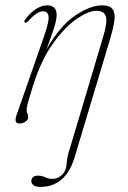

<svg xmlns="http://www.w3.org/2000/svg" viewBox="-20 -468 493 739"><path d="M266 141.5Q248 197.5 214.8 224.5Q181.5 251.5 135 251.5Q118 251.5 109.2 245Q100.5 238.5 100.5 229Q100.5 221 106.5 214.5Q112.5 208 125.5 208Q141.5 208 154 214.2Q166.5 220.5 182 220.5Q201.5 220.5 218 205.8Q234.5 191 236.5 163Q237 149.5 240.8 132.5Q244.5 115.5 251 96.5L376 -322.5Q394.5 -383 387.5 -404.8Q380.5 -426.5 351 -426.5Q321.5 -426.5 276.5 -396.2Q231.5 -366 185.5 -302.8Q139.5 -239.5 107.5 -139.5Q96.5 -103.5 91 -84.8Q85.5 -66 84 -57.5Q82.5 -49 82.5 -43.5Q82.5 -37 85.5 -31Q88.5 -25 88.5 -17Q88.5 -7.5 78.2 0Q68 7.5 55 7.5Q42 7.5 40.2 -3Q38.5 -13.5 48 -37L151 -332.5Q170 -388 166.8 -406.2Q163.5 -424.5 145.5 -424.5Q135.5 -424.5 121.8 -416.5Q108 -408.5 88 -386Q80 -379 76 -381Q71 -384 76 -391Q96 -419.5 118.8 -433.5Q141.5 -447.5 161 -447.5Q198 -447.5 198 -411Q198 -390.5 186.2 -354.8Q174.5 -319 159 -278.5Q212.5 -370.5 270.5 -409Q328.5 -447.5 372.5 -447.5Q404 -447.5 414.2 -431.5Q424.5 -415.5 420 -386.2Q415.5 -357 403.5 -317Z"/></svg>

Font: Fraunces 72pt Thin
Style: Italic
Weight: 100
Italic angle: -16°
Version: Version 1.000;[b76b70a41]